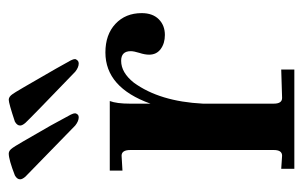

<svg xmlns="http://www.w3.org/2000/svg" viewBox="-147 -546 693 439"><g transform="rotate(-90 199.5 -326.5)"><path d="M33 0V-30L63 -28Q76 -28 76 -47V-375Q76 -395 63 -395L29 -393V-422H188Q182 -406 182 -376V-329Q219 -432 299 -432Q340 -432 364.5 -409Q389 -386 389 -349Q389 -324 375 -310Q361 -296 339 -296Q320 -296 307 -305.5Q294 -315 294 -332Q294 -342 298 -354Q302 -367 302 -374Q302 -396 280 -396Q253 -396 230 -367Q187 -308 182 -209V-47Q182 -28 195 -28L260 -30V0ZM274 -493Q265 -493 255 -501Q148 -604 138 -615Q132 -622 132 -627Q132 -634 141 -639Q183 -653 191 -653Q198 -653 204 -644Q207 -641 262 -545L281 -511Q284 -505 284 -501Q281 -493 274 -493ZM151 -493Q142 -493 132 -501L15 -615Q9 -622 9 -627Q9 -634 18 -639Q54 -653 68 -653Q75 -653 81 -644Q84 -641 132 -557L157 -511Q160 -505 160 -501Q158 -493 151 -493Z"/></g></svg>

Font: UnnaMedium
Style: Regular
Weight: 500
Designer: Jorge de Buen Unna
Foundry: Omnibus-Type
Version: Version 2.008;hotconv 1.0.109;makeotfexe 2.5.65596